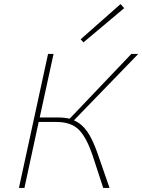

<svg xmlns="http://www.w3.org/2000/svg" viewBox="-20 -923 699 943"><path d="M590 -883 390 -715 376 -730 572 -903ZM343 -332Q381 -316 408 -277.5Q435 -239 459 -170L518 0H487L434 -162Q403 -252 365 -288Q327 -324 257 -324H170L100 0H73L216 -658H243L175 -346H266Q296 -346 322 -340L625 -658H659Z"/></svg>

Font: EauTestText Extralight
Style: Italic
Weight: 250
Italic angle: -12°
Designer: Christian Thalmann (Catharsis Fonts)
Version: Version 0.001;PS 000.001;hotconv 1.0.88;makeotf.lib2.5.64775